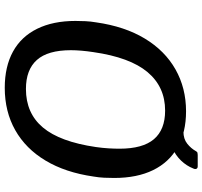

<svg xmlns="http://www.w3.org/2000/svg" viewBox="-42 -799 851 807"><g transform="rotate(90 383.5 -395.5)"><path d="M349 10Q260 10 197 -24.5Q134 -59 101 -126Q68 -193 68 -287Q68 -307 69 -329Q70 -351 74 -374Q91 -494 142 -578.5Q193 -663 271.5 -707.5Q350 -752 448 -752Q536 -752 599 -716.5Q662 -681 695 -613.5Q728 -546 728 -450Q728 -430 727 -408Q726 -386 722 -363Q705 -245 655 -161.5Q605 -78 527 -34Q449 10 349 10ZM354 -79Q456 -79 516 -150.5Q576 -222 598 -373Q602 -401 603.5 -426Q605 -451 605 -472Q605 -570 565 -617Q525 -664 445 -664Q345 -664 283 -590Q221 -516 199 -362Q195 -336 193 -312Q191 -288 191 -268Q191 -171 232 -125Q273 -79 354 -79ZM679 -801Q687 -801 689.5 -795.5Q692 -790 688 -782Q677 -754 655 -731Q633 -708 601.5 -694Q570 -680 529 -680L533 -741Q564 -741 584 -757Q604 -773 615 -793Q618 -799 622.5 -800Q627 -801 631 -801Z"/></g></svg>

Font: Libre Franklin Medium
Style: Italic
Weight: 500
Italic angle: -8°
Designer: Pablo Impallari, Rodrigo Fuenzalida, Nhung Nguyen
Foundry: Impallari Type
Version: Version 3.000